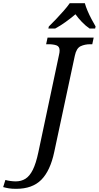

<svg xmlns="http://www.w3.org/2000/svg" viewBox="-175 -951 623 1211"><path d="M-73 240Q-100 240 -118.5 237Q-137 234 -155 229L-141 184Q-128 188 -109.5 190.5Q-91 193 -76 193Q-41 193 -14.5 176.5Q12 160 32 120Q52 80 67 9L197 -604Q201 -620 201 -632Q201 -658 181 -665Q161 -672 129 -672H116L125 -714H416L407 -672H394Q360 -672 333.5 -659.5Q307 -647 297 -600L167 8Q142 126 85.5 183Q29 240 -73 240ZM133 -784Q153 -803 177.5 -829Q202 -855 226 -882Q250 -909 265 -931H360Q366 -909 377.5 -882Q389 -855 403 -829Q417 -803 428 -784L425 -771H390Q365 -788 341.5 -812.5Q318 -837 301 -861Q273 -837 239 -812.5Q205 -788 173 -771H130Z"/></svg>

Font: NotoSerif-Italic
Style: Regular
Weight: 400
Italic angle: -12°
Designer: Monotype Design Team
Foundry: Monotype Imaging Inc.
Version: Version 2.007; ttfautohint (v1.8) -l 8 -r 50 -G 200 -x 14 -D